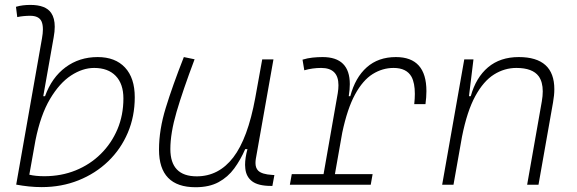

<svg xmlns="http://www.w3.org/2000/svg" viewBox="-20 -763 2384 793"><path d="M152.3 9.8Q126 9.8 99.6 7.1Q73.2 4.4 46.9 -0.5L153.3 -604Q157.2 -625.5 157.2 -641.6Q157.2 -662.1 151.4 -674.8Q140.6 -697.8 104.5 -697.8Q91.3 -697.8 77.9 -696.5Q64.5 -695.3 51.3 -692.4L45.9 -734.9Q60.5 -739.3 75.4 -741Q90.3 -742.7 105.5 -742.7Q168.9 -742.7 191.4 -709.5Q206.1 -688 206.1 -652.3Q206.1 -632.8 201.7 -608.9L158.7 -365.7H166Q193.8 -442.9 250.7 -485.1Q307.6 -527.3 383.3 -527.3Q456.1 -527.3 496.3 -484.1Q536.6 -440.9 536.6 -361.3Q536.6 -282.2 507.8 -214.6Q479 -147 426.8 -96.7Q374.5 -46.4 304.4 -18.3Q234.4 9.8 152.3 9.8ZM126.5 -183.6 101.1 -41.5Q126.5 -35.2 163.1 -35.2Q232.9 -35.2 292.5 -59.3Q352.1 -83.5 396.2 -127.2Q440.4 -170.9 465.1 -229.2Q489.7 -287.6 489.7 -356.4Q489.7 -416.5 458 -449.5Q426.3 -482.4 368.7 -482.4Q321.3 -482.4 273.4 -451.2Q225.6 -419.9 186.5 -354Q147.5 -288.1 126.5 -183.6Z M787.6 10.3Q636.7 10.3 636.7 -145Q636.7 -227.1 664.6 -317.6Q692.4 -408.2 739.3 -527.3L783.7 -518.1Q734.9 -388.7 709.2 -300.8Q683.6 -212.9 683.6 -147.5Q683.6 -34.7 792.5 -34.7Q883.3 -34.7 943.4 -112.8Q1003.4 -190.9 1034.2 -358.4L1063 -517.6H1109.4L1036.6 -106.9Q1035.2 -97.7 1035.2 -89.8Q1035.2 -69.3 1046.4 -58.1Q1061.5 -43 1104.5 -40.5L1113.3 -40L1105 4.9H1099.6Q1046.9 4.9 1021.7 -13.9Q996.6 -32.7 993.2 -66.9Q992.2 -74.2 992.2 -82Q992.2 -110.8 1002 -147H992.7Q973.6 -103 947.5 -67.4Q921.4 -31.7 882.8 -10.7Q844.2 10.3 787.6 10.3Z M1177.2 0 1185.1 -43.9H1316.4L1375 -377.9Q1377.9 -396 1377.9 -411.1Q1377.9 -482.4 1306.6 -482.4Q1270.5 -482.4 1236.8 -472.7L1229.5 -516.6Q1250 -522.9 1270.8 -525.1Q1291.5 -527.3 1312.5 -527.3Q1424.8 -527.3 1424.8 -415.5Q1424.8 -393.1 1420.4 -365.7H1426.8Q1447.3 -442.9 1494.9 -485.1Q1542.5 -527.3 1615.2 -527.3Q1741.2 -527.3 1741.2 -386.7Q1741.2 -361.8 1737.3 -333H1690.9Q1693.4 -356 1693.4 -375.5Q1693.4 -419.9 1679.7 -445.8Q1659.2 -482.4 1605.5 -482.4Q1559.6 -482.4 1519 -457Q1478.5 -431.6 1446.5 -373Q1414.6 -314.5 1393.6 -215.3L1363.3 -43.9H1519L1511.2 0Z M1806.2 0 1897.5 -517.6H1935.5L1917 -365.7H1924.3Q1945.8 -442.9 1995.8 -485.1Q2045.9 -527.3 2122.6 -527.3Q2269.5 -527.3 2269.5 -394.5Q2269.5 -370.1 2264.2 -340.3L2204.1 0H2157.2L2217.8 -344.2Q2221.7 -366.7 2221.7 -385.7Q2221.7 -424.3 2205.1 -447.8Q2179.7 -482.4 2112.8 -482.4Q2063.5 -482.4 2020.3 -455.3Q1977.1 -428.2 1943.1 -366.2Q1909.2 -304.2 1888.2 -198.7L1853 0Z"/></svg>

Font: CaskaydiaCove NF ExtraLight
Style: Italic
Weight: 200
Italic angle: -10°
Designer: Aaron Bell
Foundry: Saja Typeworks
Version: Version 2111.001; VTT 6.35;Nerd Fonts 3.2.1